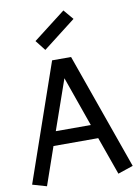

<svg xmlns="http://www.w3.org/2000/svg" viewBox="-152 -1306 986 1384"><g transform="rotate(-10 341.0 -614.0)"><path d="M412.5 -1227.5 473.8 -1155 235 -970 176.2 -1045ZM-27.5 -30 270 -887.5H408.8L710 -37.5L598.8 0L500 -277.5H172.5L76.2 0ZM463.8 -380 335 -745 207.5 -380Z"/></g></svg>

Font: Abordage
Style: Regular
Weight: 400
Designer: Ange Degheest & Eugénie Bidaut
Foundry: Velvetyne Type Foundry
Version: Version 1.000;FEAKit 1.0